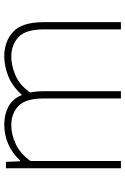

<svg xmlns="http://www.w3.org/2000/svg" viewBox="137 -725 588 902"><g transform="rotate(-90 431.0 -274.0)"><path d="M91.5 0V-540H121.5L124.5 -474H128.5Q162.5 -511 205.8 -529.5Q249 -548 296 -548Q344 -548 380.5 -528.8Q417 -509.5 436 -465Q478 -511.5 525.8 -529.8Q573.5 -548 616 -548Q687.5 -548 732.8 -506Q778 -464 778 -362V0H744V-361Q744 -447 707.8 -481Q671.5 -515 614.5 -515Q575.5 -515 529 -495.8Q482.5 -476.5 447.5 -426.5Q453.5 -397.5 453.5 -362V0H419.5V-361Q419.5 -447 384.5 -481Q349.5 -515 293 -515Q250.5 -515 205.2 -494Q160 -473 125.5 -424.5V0Z"/></g></svg>

Font: Encode Sans Semi Expanded Thin
Style: Regular
Weight: 100
Width: 6
Designer: Multiple Designers
Foundry: Impallari Type
Version: Version 3.000; ttfautohint (v1.8.3) -l 8 -r 50 -G 200 -x 14 